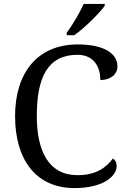

<svg xmlns="http://www.w3.org/2000/svg" viewBox="-20 -951 654 981"><path d="M321 -784V-771H359C412 -807 490 -886 515 -921V-931H408C387 -886 350 -822 321 -784ZM361 10C509 10 576 -52 576 -102C576 -122 568 -134 557 -141C523 -96 473 -56 376 -56C229 -56 168 -179 168 -358C168 -558 225 -671 376 -671C463 -671 493 -604 493 -542C542 -542 580 -569 580 -612C580 -676 514 -724 378 -724C167 -724 57 -574 57 -358C57 -137 162 10 361 10Z"/></svg>

Font: Noto Serif Balinese
Style: Regular
Weight: 400
Designer: Monotype Design Team
Foundry: Monotype Imaging Inc.
Version: Version 2.005